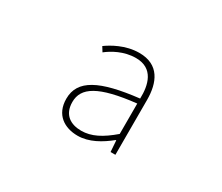

<svg xmlns="http://www.w3.org/2000/svg" viewBox="-99 -780 1197 1034"><g transform="rotate(30 500.0 -263.5)"><path d="M450 13C520 13 586 -26 640 -70H643L648 0H678V-341C678 -448 640 -540 516 -540C430 -540 357 -496 324 -472L342 -443C376 -470 439 -507 514 -507C623 -507 645 -414 642 -329C405 -302 298 -247 298 -130C298 -30 368 13 450 13ZM453 -20C389 -20 335 -50 335 -131C335 -220 413 -273 642 -298V-109C573 -50 516 -20 453 -20Z"/></g></svg>

Font: Harano Aji Gothic ExtraLight
Style: Regular
Weight: 250
Foundry: Masamichi Hosoda
Version: HaranoAjiGothic-ExtraLight version 20230610;ttx 4.39.4